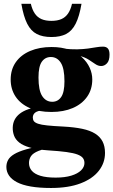

<svg xmlns="http://www.w3.org/2000/svg" viewBox="-20 -700 579 980"><path d="M240.5 259.5Q181 259.5 137.5 252Q94 244.5 66.5 230Q39 215.5 25.8 195.8Q12.5 176 12.5 152Q12.5 133 21.2 116.8Q30 100.5 52.2 87Q74.5 73.5 113.8 62.2Q153 51 214 41.5H259.5L260 51.5Q206 58.5 177.2 70Q148.5 81.5 138.2 97Q128 112.5 128 132Q128 155 142.5 171.8Q157 188.5 187 197.5Q217 206.5 264 206.5Q311 206.5 343.8 196.5Q376.5 186.5 393.8 169.5Q411 152.5 411 132Q411 117 403 106.5Q395 96 375.2 88.5Q355.5 81 319.2 76Q283 71 226 67.5Q169.5 63.5 133.5 53.2Q97.5 43 78.2 27.5Q59 12 51.8 -7.5Q44.5 -27 45 -48.5Q46 -92.5 81 -119.8Q116 -147 184.5 -155.5L201 -137.5Q171 -134.5 159.2 -125Q147.5 -115.5 147.5 -100Q147.5 -89 153 -81.5Q158.5 -74 174.2 -68.5Q190 -63 221 -59.8Q252 -56.5 303.5 -54Q359.5 -51 399.8 -42.5Q440 -34 465.5 -18Q491 -2 503.5 22.2Q516 46.5 516 80.5Q516 131.5 484.2 172Q452.5 212.5 391 236Q329.5 259.5 240.5 259.5ZM242.5 -128.5Q177 -128.5 130.5 -149.2Q84 -170 59.2 -207.5Q34.5 -245 34.5 -294Q34.5 -345.5 60.8 -382.8Q87 -420 134.2 -440Q181.5 -460 243 -460Q295 -460 333.8 -445.8Q372.5 -431.5 398.5 -407.5Q424.5 -383.5 437.8 -354.2Q451 -325 451 -294.5Q451 -243.5 424.5 -206Q398 -168.5 351.2 -148.5Q304.5 -128.5 242.5 -128.5ZM246.5 -180.5Q275.5 -180.5 292.2 -204.8Q309 -229 309 -285Q309 -351 290.2 -380Q271.5 -409 239.5 -409Q210.5 -409 193.5 -385Q176.5 -361 176.5 -304.5Q176.5 -238.5 195.5 -209.5Q214.5 -180.5 246.5 -180.5ZM314 -418 303 -452Q343 -447.5 374 -448.2Q405 -449 428.8 -452.2Q452.5 -455.5 471.2 -458.8Q490 -462 505.5 -462Q522 -462 530.5 -452.5Q539 -443 539 -421Q539 -390.5 526 -376.8Q513 -363 496.5 -363Q481 -363 466.5 -373Q452 -383 433 -395.2Q414 -407.5 385.8 -415Q357.5 -422.5 314 -418ZM242.5 -593.5Q272.5 -593.5 293.2 -602.5Q314 -611.5 327.2 -630.8Q340.5 -650 347.5 -680.5H396Q385 -616 366.2 -579Q347.5 -542 317.5 -526.5Q287.5 -511 242.5 -511Q197.5 -511 167.5 -526.5Q137.5 -542 118.8 -579Q100 -616 89 -680.5H137.5Q144.5 -650 157.8 -630.8Q171 -611.5 191.8 -602.5Q212.5 -593.5 242.5 -593.5Z"/></svg>

Font: Newsreader 16pt 16pt
Style: Bold
Weight: 700
Version: Version 1.003